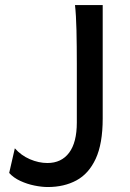

<svg xmlns="http://www.w3.org/2000/svg" viewBox="-20 -733 518 765"><path d="M278.8 -712.9H389.2Q389.2 -634.8 389.2 -554.2Q389.2 -473.6 389.2 -398.4Q389.2 -323.2 389.2 -261.2Q389.2 -160.2 361.3 -100.3Q333.5 -40.5 284.4 -14.2Q235.4 12.2 170.4 12.2Q146.5 12.2 117.4 6.3Q88.4 0.5 61.3 -12Q34.2 -24.4 16.6 -43.9L39.1 -142.1Q64 -113.8 99.1 -98.6Q134.3 -83.5 168.9 -83.5Q224.6 -83.5 255.4 -124.5Q286.1 -165.5 286.1 -244.6V-478.5Q286.1 -549.8 284.7 -612.1Q283.2 -674.3 278.8 -712.9Z"/></svg>

Font: Kanchenjunga Medium
Style: Regular
Weight: 500
Version: Version 2.001